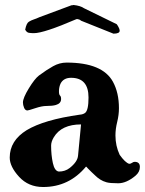

<svg xmlns="http://www.w3.org/2000/svg" viewBox="-20 -703 581 770"><path d="M335 -312Q335 -391 265 -391Q235 -391 223 -368Q217 -355 216.5 -339.5Q216 -324 220.5 -320Q225 -316 225 -306Q225 -288 204 -282Q191 -278 166 -278Q148 -278 121 -269Q94 -260 90 -260Q81 -260 76.5 -271Q72 -282 72 -292Q72 -310 95.5 -348.5Q119 -387 136 -400Q167 -423 193 -437.5Q219 -452 247 -452Q391 -452 433 -375Q457 -331 457 -269Q457 -242 450 -214Q443 -186 443 -160Q443 -118 460 -82Q482 -51 498 -46Q504 -46 509.5 -50Q515 -54 520 -54Q541 -54 541 -33.5Q541 -13 523 2Q487 32 454 32Q421 32 407 28Q393 24 382 17Q371 10 363 2L347 -13L332 -28Q326 -35 325 -35Q257 47 153 47Q94 47 56.5 6Q19 -35 19 -71Q19 -139 87 -181Q157 -223 299 -243Q313 -244 321 -250Q335 -260 335 -312ZM196 -153Q185 -135 185 -119Q185 -81 192 -49Q199 -17 216 -15Q241 -15 259 -29Q291 -54 293 -79L305 -204Q227 -204 196 -153ZM286 -626Q156 -570 116 -570Q104 -570 95.5 -571.5Q87 -573 81 -584Q86 -610 96 -616Q106 -622 115.5 -625Q125 -628 138 -634L267 -682H270L275 -683Q303 -680 317 -670L448 -606Q450 -604 455 -595Q460 -586 460 -580Q460 -568 435 -568L305 -620Q301 -624 296.5 -625Q292 -626 290 -626.5Q288 -627 288 -626.5Q288 -626 287 -626Z"/></svg>

Font: Miltonian Tattoo
Style: Regular
Weight: 400
Designer: Pablo Impallari
Foundry: Pablo Impallari
Version: Version 1.008